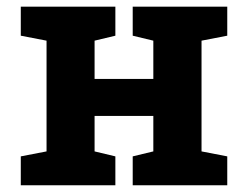

<svg xmlns="http://www.w3.org/2000/svg" viewBox="-20 -548 731 568"><path d="M41.5 0V-85.4L117.7 -100.1V-427.7L41.5 -442.4V-528.3H321.3V-442.4L259.8 -427.7V-314.5H433.6V-427.7L372.6 -442.4V-528.3H652.3V-442.4L576.2 -427.7V-100.1L652.3 -85.4V0H372.6V-85.4L433.6 -100.1V-205.1H259.8V-100.1L321.3 -85.4V0Z"/></svg>

Font: Roboto Slab
Style: Bold
Weight: 700
Designer: Google
Version: Version 2.000; ttfautohint (v1.8.1.43-b0c9)